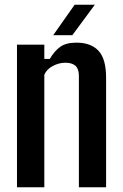

<svg xmlns="http://www.w3.org/2000/svg" viewBox="-20 -788 516 808"><path d="M51.5 0V-600H166.5V-540H189.5Q209 -573.5 233.5 -591Q258 -608.5 301.5 -608.5Q363 -608.5 394.8 -574Q426.5 -539.5 426.5 -461V0H312V-470.5Q311.5 -498.5 297.5 -511.2Q283.5 -524 254.5 -524Q228.5 -524 202.5 -510.5Q176.5 -497 166.5 -473.5V0ZM204 -640 294 -768H379L284.5 -640Z"/></svg>

Font: Big Shoulders Text Thin
Style: Bold
Weight: 700
Version: Version 2.002